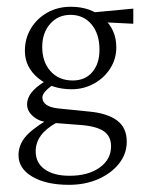

<svg xmlns="http://www.w3.org/2000/svg" viewBox="-20 -358 421 557"><path d="M180.2 178.2Q113.8 178.2 73.7 154.5Q33.7 130.9 33.7 92.3Q33.7 64.9 51.5 41.7Q69.3 18.6 115.7 -9.3L143.1 -1.5Q83.5 31.2 83.5 81.1Q83.5 114.7 109.9 133.3Q136.2 151.9 181.6 151.9Q235.8 151.9 269 128.2Q302.2 104.5 302.2 66.4Q302.2 37.1 280.8 22.5Q259.3 7.8 211.4 4.4L134.8 -1.5L120.6 -3.9Q96.7 -3.9 77.6 -19.3Q58.6 -34.7 58.6 -55.2Q58.6 -96.2 127.4 -131.3L136.7 -114.3Q103 -90.8 103 -75.7Q103 -48.8 147.9 -43.5L240.2 -34.2Q291.5 -29.3 319.6 -8.5Q347.7 12.2 347.7 53.2Q347.7 88.4 325.2 116.7Q302.7 145 264.9 161.6Q227.1 178.2 180.2 178.2ZM188 -99.1Q129.9 -99.1 91.1 -131.1Q52.2 -163.1 52.2 -210.4Q52.2 -246.6 69.8 -275.6Q87.4 -304.7 117.4 -321.5Q147.5 -338.4 185.5 -338.4Q242.7 -338.4 280 -305.4Q317.4 -272.5 317.4 -220.7Q317.4 -187 299.8 -159.4Q282.2 -131.8 252.7 -115.5Q223.1 -99.1 188 -99.1ZM190.9 -124.5Q227.1 -124.5 247.8 -148.9Q268.6 -173.3 268.6 -213.9Q268.6 -259.8 245.4 -287.4Q222.2 -314.9 184.6 -314.9Q148.4 -314.9 125.5 -288.8Q102.5 -262.7 102.5 -221.7Q102.5 -178.2 126.7 -151.4Q150.9 -124.5 190.9 -124.5ZM366.7 -289.1 278.8 -293.5 247.6 -321.8 366.7 -333Z"/></svg>

Font: Lateef ExtraLight
Style: Regular
Weight: 200
Designer: SIL International
Foundry: SIL International
Version: Version 4.200